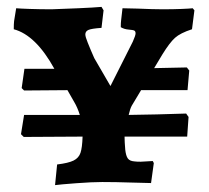

<svg xmlns="http://www.w3.org/2000/svg" viewBox="-20 -529 608 558"><path d="M244 -383 254 -360 301 -279 366 -408Q374 -426 374 -432Q374 -438 370.5 -440Q367 -442 354 -443Q341 -444 331 -450Q331 -463 332 -470L336 -505L380 -504Q426 -502 453 -502Q483 -502 507.5 -503Q532 -504 540 -505L545 -499L538 -444Q504 -433 488.5 -419Q473 -405 452 -371L428 -331L523 -333L530 -324L525 -267H390L363 -222Q358 -213 354 -195Q433 -196 521 -199L528 -189L524 -132H342Q342 -118 344 -94Q346 -76 351.5 -68.5Q357 -61 370 -60Q376 -59 389 -59L424 -61L427 -55L419 3Q403 3 360 1.5Q317 0 277 0Q248 0 201.5 3.5Q155 7 140 9L146 -51Q179 -55 194 -62.5Q209 -70 214 -85Q219 -100 220 -132L49 -131L41 -139L50 -195H212Q205 -217 196 -232L176 -267L50 -266L43 -273L51 -329H138Q84 -427 20 -444Q20 -460 21 -468Q21 -470 27 -505Q38 -504 67.5 -503Q97 -502 130 -502Q161 -503 207 -505Q253 -507 275 -509L281 -499L275 -448Q246 -446 237 -442Q228 -438 228 -429Q228 -422 235 -405Q242 -388 244 -383Z"/></svg>

Font: Sahitya
Style: Bold
Weight: 700
Designer: Juan Pablo del Peral
Foundry: Juan Pablo del Peral (http://www.huertatipografica.com)
Version: Version 1.001;PS 001.000;hotconv 1.0.70;makeotf.lib2.5.58329